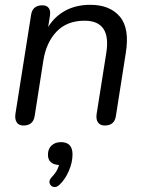

<svg xmlns="http://www.w3.org/2000/svg" viewBox="-20 -515 608 797"><path d="M77 6Q58 6 49.5 -7Q41 -20 44 -42L109 -453Q115 -493 156 -493Q174 -493 182.5 -481.5Q191 -470 187 -448L180 -403Q207 -447 251.5 -471Q296 -495 355 -495Q436 -495 477.5 -446Q519 -397 502 -294L461 -33Q455 6 415 6Q396 6 387 -6.5Q378 -19 381 -41L421 -294Q443 -429 331 -429Q258 -429 215 -384Q172 -339 160 -264L124 -34Q118 6 77 6ZM228 251Q215 264 202.5 261Q190 258 186 246Q182 234 195 220Q218 197 225 170Q179 167 179 127Q179 103 194 89Q209 75 233 75Q281 75 281 126Q281 159 266 194Q251 229 228 251Z"/></svg>

Font: Nunito
Style: Italic
Weight: 400
Italic angle: -9°
Designer: Vernon Adams
Foundry: Vernon Adams
Version: Version 3.601; ttfautohint (v1.8.2.53-6de2)